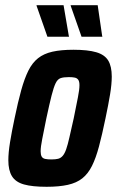

<svg xmlns="http://www.w3.org/2000/svg" viewBox="-20 -709 455 737"><path d="M159 8Q104 8 72 -1Q40 -10 26 -32.5Q12 -55 12 -94Q12 -123 18.5 -163Q25 -203 36 -255Q49 -318 61.5 -363Q74 -408 89 -438Q104 -468 126 -485.5Q148 -503 181 -510.5Q214 -518 262 -518Q317 -518 349.5 -508.5Q382 -499 395.5 -476.5Q409 -454 409 -415Q409 -386 402.5 -346.5Q396 -307 385 -255Q372 -192 360 -147Q348 -102 333 -72Q318 -42 296 -24.5Q274 -7 240.5 0.5Q207 8 159 8ZM177 -97Q193 -97 203 -99.5Q213 -102 220.5 -110.5Q228 -119 234 -136Q240 -153 246.5 -182Q253 -211 263 -255Q273 -305 279 -335Q285 -365 285 -382Q285 -396 280.5 -402.5Q276 -409 267.5 -411Q259 -413 244 -413Q224 -413 212.5 -409Q201 -405 193.5 -389.5Q186 -374 178 -342.5Q170 -311 158 -255Q148 -205 142 -175Q136 -145 136 -128Q136 -115 140 -108Q144 -101 153.5 -99Q163 -97 177 -97ZM162 -568 121 -685 120 -689H224L244 -572L245 -568ZM293 -568 252 -685 251 -689H355L372 -572L373 -568Z"/></svg>

Font: Saira Condensed
Style: Bold Italic
Weight: 700
Width: 3
Italic angle: -12°
Designer: Hector Gatti with collaboration of the Omnibus-Type team
Foundry: Omnibus-Type
Version: Version 1.101